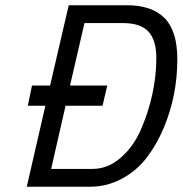

<svg xmlns="http://www.w3.org/2000/svg" viewBox="-20 -712 696 732"><path d="M321 0H82L153 -309H86L102 -386H171L242 -692H464Q559 -692 607.5 -643Q656 -594 656 -486Q656 -347 604 -224Q577 -160 539 -110.5Q501 -61 444.5 -30.5Q388 0 321 0ZM449 -624H302L247 -386H389L371 -309H230L175 -68H332Q391 -68 439.5 -110Q488 -152 516.5 -216.5Q545 -281 560.5 -351.5Q576 -422 576 -490.5Q576 -559 546 -591.5Q516 -624 449 -624Z"/></svg>

Font: Titillium Web
Style: Italic
Weight: 400
Italic angle: -13°
Version: Version 1.002;PS 57.000;hotconv 1.0.70;makeotf.lib2.5.55311